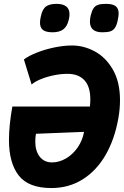

<svg xmlns="http://www.w3.org/2000/svg" viewBox="-20 -966 642 996"><path d="M602.5 -446Q602.5 -400.5 594 -353Q575 -244 527.8 -162.2Q480.5 -80.5 408.8 -35.5Q337 9.5 246.5 9.5Q128 9.5 77.2 -55.5Q26.5 -120.5 26.5 -240Q26.5 -314 44 -413.5H446.5Q448.5 -431 448.5 -450.5Q448.5 -517.5 417.5 -550.2Q386.5 -583 330.5 -583Q294.5 -583 257 -575Q219.5 -567 189.2 -554.2Q159 -541.5 144 -527.5L104 -657.5Q129 -676.5 171.5 -693.2Q214 -710 262.5 -720Q311 -730 353.5 -730Q415 -730 472 -699.2Q529 -668.5 565.8 -604.5Q602.5 -540.5 602.5 -446ZM163 -232Q163 -182.5 186.2 -153Q209.5 -123.5 250 -123.5Q287 -123.5 322.5 -144.2Q358 -165 383 -201.2Q408 -237.5 416 -282L166.5 -272Q163 -252.5 163 -232ZM187.5 -848.5Q187.5 -863 192 -881.5Q200 -919.5 219.2 -932.8Q238.5 -946 272.5 -946Q340.5 -946 340.5 -892.5Q340.5 -877 336.5 -862.5Q328 -828 307.8 -813.2Q287.5 -798.5 253 -798.5Q218.5 -798.5 203 -810.5Q187.5 -822.5 187.5 -848.5ZM446.5 -854.5Q446.5 -869.5 451 -887.5Q457 -911 465.5 -923.5Q474 -936 488.8 -941Q503.5 -946 530 -946Q565 -946 580.2 -933.8Q595.5 -921.5 595.5 -896Q595.5 -883 590.5 -859.5Q585 -833.5 575.5 -820.5Q566 -807.5 551.2 -803Q536.5 -798.5 510.5 -798.5Q446.5 -798.5 446.5 -854.5Z"/></svg>

Font: JuliaMono ExtraBold
Style: Italic
Weight: 800
Italic angle: -9°
Monospace: yes
Designer: cormullion
Foundry: corm
Version: Version 0.057; ttfautohint (v1.8.4)